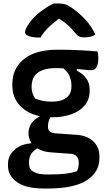

<svg xmlns="http://www.w3.org/2000/svg" viewBox="-20 -835 640 1105"><path d="M144 -68Q144 -98 160 -123.5Q176 -149 207 -163V-167Q137 -182 94 -228Q51 -274 51 -344V-352Q51 -441 118 -495Q185 -549 312 -549Q376 -549 428.5 -546.5Q481 -544 541 -539Q546 -526 546 -500Q546 -470 536.5 -450.5Q527 -431 504 -431Q488 -431 469 -433.5Q450 -436 422 -438V-429Q456 -411 476 -384.5Q496 -358 496 -320V-311Q496 -263 468 -229Q440 -195 391 -177.5Q342 -160 280 -160Q275 -160 270 -160Q262 -147 259 -133Q256 -119 256 -104Q256 -73 295 -68L422 -59Q481 -55 516.5 -22Q552 11 552 65V78Q552 155 479.5 202.5Q407 250 252 250H232Q131 250 78.5 213.5Q26 177 26 119V108Q26 61 63 27.5Q100 -6 159 -10V-16Q144 -40 144 -68ZM182 -268Q203 -259 225.5 -254.5Q248 -250 280 -250Q332 -250 361.5 -272Q391 -294 391 -335V-344Q391 -368 381.5 -394Q372 -420 344 -442Q324 -443 303 -443Q162 -443 162 -337V-331Q162 -317 166.5 -300.5Q171 -284 182 -268ZM249 169H272Q319 169 354.5 165Q390 161 422 151Q433 133 433 106V97Q433 78 421 64.5Q409 51 386 50L274 42Q228 39 195 19Q147 46 147 97V107Q147 169 249 169ZM290 -815H318Q341 -815 357.5 -809.5Q374 -804 402 -784Q437 -759 471 -722.5Q505 -686 529 -636Q516 -627 500 -623.5Q484 -620 463 -620Q444 -620 433 -626.5Q422 -633 406 -653Q392 -671 373 -688.5Q354 -706 322 -726H317Q278 -697 252.5 -670.5Q227 -644 213 -619H207Q167 -619 145.5 -627.5Q124 -636 124 -649Q124 -657 130 -670.5Q136 -684 149 -703Q173 -737 213.5 -768Q254 -799 290 -815Z"/></svg>

Font: Recursive Sn Csl St SmB
Style: Regular
Weight: 600
Version: Version 1.079;hotconv 1.0.112;makeotfexe 2.5.65598; ttfautoh